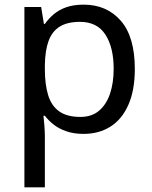

<svg xmlns="http://www.w3.org/2000/svg" viewBox="-20 -566 655 826"><path d="M340 -546Q439 -546 499.5 -477Q560 -408 560 -269Q560 -178 532.5 -115.5Q505 -53 455.5 -21.5Q406 10 339 10Q298 10 266 -1Q234 -12 211.5 -29.5Q189 -47 173 -68H167Q169 -51 171 -25Q173 1 173 20V240H85V-536H157L169 -463H173Q189 -486 211.5 -505Q234 -524 265.5 -535Q297 -546 340 -546ZM324 -472Q270 -472 237 -451.5Q204 -431 189 -390Q174 -349 173 -286V-269Q173 -203 187 -157Q201 -111 234.5 -87Q268 -63 326 -63Q375 -63 406.5 -90Q438 -117 453.5 -163.5Q469 -210 469 -270Q469 -362 433.5 -417Q398 -472 324 -472Z"/></svg>

Font: hexuoriya05
Style: Book
Weight: 400
Designer: Jelle Bosma - Monotype Design Team
Foundry: Monotype Imaging Inc.
Version: Version 2.003